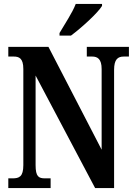

<svg xmlns="http://www.w3.org/2000/svg" viewBox="-20 -951 684 971"><path d="M281 -784V-771H339C393 -811 475 -886 496 -921V-931H363C346 -886 307 -829 281 -784ZM22 0H236V-49H208C176 -49 160 -57 160 -116V-569L461 0H557V-598C557 -651 576 -665 606 -665H632V-714H419V-665H446C473 -665 494 -653 494 -602V-194L225 -714H22V-665H49C76 -665 98 -657 98 -602V-116C98 -57 77 -49 43 -49H22Z"/></svg>

Font: Noto Serif Bengali ExtraCondensed
Style: Bold
Weight: 700
Width: 2
Designer: Juan Bruce, Universal Thirst, Indian Type Foundry and the Monotype Design Team.
Foundry: Monotype Imaging Inc.
Version: Version 2.003